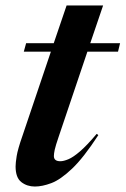

<svg xmlns="http://www.w3.org/2000/svg" viewBox="-20 -670 459 702"><path d="M194.5 -170Q183.5 -138 180.2 -123Q177 -108 177 -99.5Q177 -80.5 200.5 -80.5Q212.5 -80.5 230 -87.8Q247.5 -95 272.5 -116.5Q297.5 -138 333.5 -180.5L339.5 -176Q285.5 -93 243.2 -53Q201 -13 167.8 -0.5Q134.5 12 107.5 12Q79 12 58 -4.2Q37 -20.5 37 -61.5Q37 -74.5 41 -99.5Q45 -124.5 62 -173L166 -481H67L75.5 -512H176.5L223.5 -650H357L310 -512H419L411.5 -481H299.5Z"/></svg>

Font: Newsreader Display SemiBold
Style: Italic
Weight: 600
Italic angle: -17°
Designer: Hugues Gentile
Foundry: Production Type
Version: Version 1.001